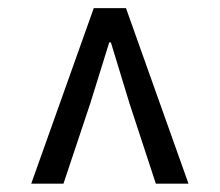

<svg xmlns="http://www.w3.org/2000/svg" viewBox="-20 -769 540 471"><path d="M56.6 -318.4 210 -749H289.1L442.4 -318.4H362.3L297.9 -514.6L252 -665H248L201.2 -514.6L135.7 -318.4Z"/></svg>

Font: GenEi Gothic M Regular
Style: Regular
Weight: 400
Designer: o_tamon (Modified); [Source Han Sans]
Ryoko NISHIZUKA  (kana & ideographs); Paul D. Hunt (Latin, Greek & Cyrillic); Wenl
Version: Version 1.1a;Original Version 1.004